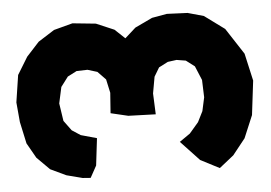

<svg xmlns="http://www.w3.org/2000/svg" viewBox="-43 -552 894 634"><g transform="rotate(-5 404.0 -235.0)"><path d="M531.2 -496.1 481.4 -487.3 423.8 -460 387.7 -427.7 354.5 -459 294.9 -484.4 217.8 -492.2 155.3 -475.6 101.6 -441.4 59.6 -395.5 24.4 -337.9 10.7 -248 16.6 -182.6 32.2 -110.4 60.5 -60.5 102.5 -18.6 154.3 5.9 207 19.5 233.4 21.5 254.9 -17.6 265.6 -107.4 212.9 -122.1 184.6 -140.6 160.2 -173.8 151.4 -232.4 163.1 -286.1 187.5 -318.4 217.8 -334 253.9 -335 286.1 -325.2 312.5 -297.9 322.3 -252.9 317.4 -185.5 375 -171.9 465.8 -168.9 462.9 -238.3 472.7 -293 490.2 -322.3 520.5 -337.9 549.8 -341.8 580.1 -336.9 608.4 -315.4 627.9 -268.6 629.9 -210.9 620.1 -166 602.5 -130.9 572.3 -95.7 537.1 -71.3 598.6 -5.9 661.1 26.4 709 -11.7 751 -64.5 782.2 -138.7 795.9 -252 775.4 -342.8 718.8 -429.7 652.3 -478.5 599.6 -493.2Z"/></g></svg>

Font: MaokenAssortedSans-TC
Style: Regular
Weight: 500
Version: Version 0.83